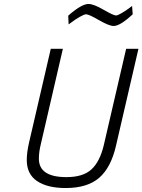

<svg xmlns="http://www.w3.org/2000/svg" viewBox="-20 -939 718 968"><path d="M236 -693 126 -218C118.7 -186 115 -157.3 115 -132C115 -84.7 132.3 -49.3 167 -26C201.7 -2.7 249.7 9 311 9C384.3 9 440.8 -8.3 480.5 -43C520.2 -77.7 548.3 -131.7 565 -205L678 -693H616L503 -206C489.7 -150.7 468.8 -110.2 440.5 -84.5C412.2 -58.8 370.3 -46 315 -46C222.3 -46 176 -77 176 -139C176 -161.7 179.3 -186.3 186 -213L297 -693ZM646 -909 630 -897C619.3 -889 607.2 -881 593.5 -873C579.8 -865 570.3 -861 565 -861C556.3 -861 535.3 -870.7 502 -890C468.7 -909.3 443.3 -919 426 -919C402.7 -919 368.7 -899.3 324 -860L326 -816L344 -829C355.3 -837.7 368.3 -846.2 383 -854.5C397.7 -862.8 408 -867 414 -867C423.3 -867 445 -857.2 479 -837.5C513 -817.8 537.7 -808 553 -808C575 -808 607 -827.7 649 -867Z"/></svg>

Font: RazerF5 Light
Style: Italic
Weight: 300
Foundry: Razer Inc.
Version: Version 2